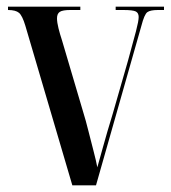

<svg xmlns="http://www.w3.org/2000/svg" viewBox="-20 -556 512 576"><path d="M56 -479Q47 -509 37 -517.5Q27 -526 4 -526V-536H221V-526H191Q168 -526 159.5 -520.5Q151 -515 151 -501Q151 -489 155.5 -471Q160 -453 166 -435L231 -215Q237 -196 244.5 -166Q252 -136 260 -105.5Q268 -75 272 -54Q282 -90 289 -115Q296 -140 302.5 -162.5Q309 -185 318 -214L364 -374Q380 -432 388 -462.5Q396 -493 396 -505Q396 -517 387.5 -521.5Q379 -526 350 -526H327V-536H472V-526H454Q431 -526 422 -519.5Q413 -513 404 -478L268 0H197Z"/></svg>

Font: Noto Serif Display ExtraCondensed Medium
Style: Regular
Weight: 500
Width: 2
Designer: Monotype Design Team
Foundry: Monotype Imaging Inc.
Version: Version 2.009